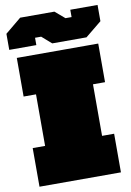

<svg xmlns="http://www.w3.org/2000/svg" viewBox="-103 -1019 738 1082"><g transform="rotate(-10 266.0 -478.5)"><path d="M244 -783 189 -831H154V-789H-1V-881L91 -957H287L342 -910H377V-952H533V-859L440 -783ZM33 0V-221H104V-516H33V-737H499V-516H430V-221H499V0Z"/></g></svg>

Font: Tomorrow Black
Style: Regular
Weight: 900
Designer: Tony de Marco, Monica Rizzolli
Foundry: Just in Type
Version: Version 2.002